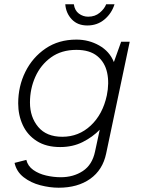

<svg xmlns="http://www.w3.org/2000/svg" viewBox="-20 -691 672 897"><path d="M254 186Q213 186 168.5 174.5Q124 163 90.5 137Q57 111 48 70L103 56Q110 85 135.5 103Q161 121 195.5 129Q230 137 264 137Q323 137 367 108Q411 79 424 17L446 -85Q413 -51 366.5 -27.5Q320 -4 261 -4Q196 -4 152 -32Q108 -60 86.5 -106.5Q65 -153 65 -208Q65 -288 98.5 -355.5Q132 -423 193 -464.5Q254 -506 337 -506Q395 -506 443.5 -478.5Q492 -451 512 -401L546 -496H586L476 26Q460 103 401.5 144.5Q343 186 254 186ZM271 -52Q348 -52 404 -104.5Q460 -157 479 -245Q491 -303 480.5 -351.5Q470 -400 434.5 -429Q399 -458 337 -458Q267 -458 218.5 -423Q170 -388 145 -332Q120 -276 120 -212Q120 -144 158.5 -98Q197 -52 271 -52ZM388 -572Q342 -572 315 -601Q288 -630 285 -671H325Q329 -642 348.5 -627.5Q368 -613 392 -613Q424 -613 446 -631.5Q468 -650 476 -671H515Q502 -629 468.5 -600.5Q435 -572 388 -572Z"/></svg>

Font: Atkinson Hyperlegible Mono ExtraLight
Style: Italic
Weight: 200
Italic angle: -12°
Monospace: yes
Designer: Elliott Scott, Megan Eiswerth, Linus Boman, Theodore Petrosky, Letters from Sweden
Foundry: Applied Design Works, Letters from Sweden
Version: Version 2.001